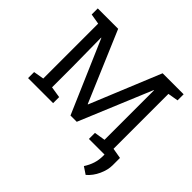

<svg xmlns="http://www.w3.org/2000/svg" viewBox="-209 -948 1385 1385"><g transform="rotate(45 484.0 -255.5)"><path d="M45.9 0V-61.5L125.5 -75.2V-635.3L45.9 -648.9V-710.9H253.9L482.9 -171.4H485.8L707.5 -710.9H921.9V-648.9L842.3 -635.3V-75.2L921.9 -61.5V0H666.5V-61.5L750.5 -75.2V-579.6L748 -580.1L517.1 -25.4H453.1L214.4 -579.1L211.9 -578.6L215.3 -281.2V-75.2L301.3 -61.5V0ZM833.5 200.2 779.3 164.1Q802.2 128.9 814 92.3Q825.7 55.7 825.7 14.6V-59.6H921.9V13.2Q921.9 61 897.9 113.3Q874 165.5 833.5 200.2Z"/></g></svg>

Font: Roboto Slab
Style: Regular
Weight: 400
Designer: Google
Version: Version 2.000; ttfautohint (v1.8.1.43-b0c9)